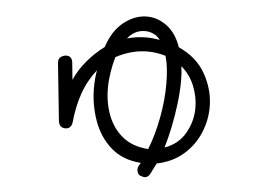

<svg xmlns="http://www.w3.org/2000/svg" viewBox="-48 -583 1096 773"><g transform="rotate(5 500.0 -196.5)"><path d="M545 122Q538 119 534.5 111.5Q531 104 531 97Q531 90 534 84Q534 84 538 77.5Q542 71 542 70Q469 65 421.5 23.5Q374 -18 351 -82Q328 -146 328 -215Q328 -252 334 -286Q298 -240 279.5 -186.5Q261 -133 255 -71Q254 -58 247 -50Q240 -42 228 -42Q202 -42 199 -71L175 -303Q174 -320 185 -327Q196 -334 206 -334Q219 -334 225 -326.5Q231 -319 232 -309L239 -239Q256 -279 288 -317Q320 -355 357 -382Q379 -450 423.5 -484.5Q468 -519 516 -519Q559 -519 597 -491Q635 -463 654 -407Q728 -374 763.5 -310.5Q799 -247 799 -178Q799 -123 777 -71.5Q755 -20 712 17Q669 54 606 67Q606 68 601 77.5Q596 87 591 97Q586 107 584 111Q576 126 562 126Q558 126 554 124.5Q550 123 545 122ZM443 -424Q481 -435 520 -435Q534 -435 548 -433.5Q562 -432 575 -430Q564 -445 547.5 -452.5Q531 -460 514 -460Q471 -460 443 -424ZM567 12Q590 -46 603.5 -117Q617 -188 617 -255Q617 -286 614 -314.5Q611 -343 604 -368Q566 -379 532 -379Q466 -379 403 -345Q394 -313 389 -281Q384 -249 384 -219Q384 -158 404 -107Q424 -56 464.5 -24Q505 8 567 12ZM632 0Q687 -19 714.5 -67Q742 -115 742 -170Q742 -214 724.5 -257.5Q707 -301 671 -332Q673 -319 674 -305Q675 -291 675 -275Q675 -232 669 -181.5Q663 -131 653 -83.5Q643 -36 632 0Z"/></g></svg>

Font: Hachi Maru Pop
Style: Regular
Weight: 400
Designer: Nontynet
Foundry: Nontynet
Version: Version 1.300